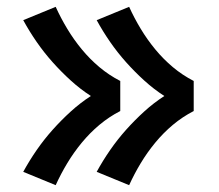

<svg xmlns="http://www.w3.org/2000/svg" viewBox="-20 -621 640 562"><path d="M358 -79 263 -118Q281 -151 302.5 -182Q324 -213 349 -241Q374 -269 402 -294.5Q430 -320 461 -340Q430 -360 402 -385.5Q374 -411 349 -439Q324 -467 302.5 -498Q281 -529 263 -562L358 -601Q373 -568 392 -536.5Q411 -505 434.5 -476.5Q458 -448 486 -424.5Q514 -401 547 -384V-296Q514 -279 486 -255.5Q458 -232 434.5 -203.5Q411 -175 392 -143.5Q373 -112 358 -79ZM143 -79 48 -118Q66 -151 87.5 -182Q109 -213 134 -241Q159 -269 187 -294.5Q215 -320 246 -340Q215 -360 187 -385.5Q159 -411 134 -439Q109 -467 87.5 -498Q66 -529 48 -562L143 -601Q158 -568 177 -536.5Q196 -505 219.5 -476.5Q243 -448 271 -424.5Q299 -401 332 -384V-296Q299 -279 271 -255.5Q243 -232 219.5 -203.5Q196 -175 177 -143.5Q158 -112 143 -79Z"/></svg>

Font: Iosevka Etoile Extrabold
Style: Regular
Weight: 800
Designer: Belleve Invis
Foundry: Belleve Invis
Version: Version 22.1.2; ttfautohint (v1.8.4)